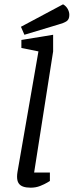

<svg xmlns="http://www.w3.org/2000/svg" viewBox="-20 -865 341 889"><path d="M122 4Q101 4 87 -1Q73 -6 66 -17Q59 -28 59 -47Q59 -52 59.5 -57.5Q60 -63 61 -69L158 -627L79 -643V-680L226 -704V-627L138 -66H211V-27Q211 -27 198.5 -19.5Q186 -12 166 -4Q146 4 122 4ZM93 -704 77 -741 272 -845Q286 -837 293.5 -823.5Q301 -810 301 -796Q301 -775 288 -766.5Q275 -758 249 -751Z"/></svg>

Font: Faustina VF Beta
Style: Italic
Weight: 400
Italic angle: -8°
Designer: Alfonso Garcia
Foundry: Omnibus-Type
Version: Version 1.006